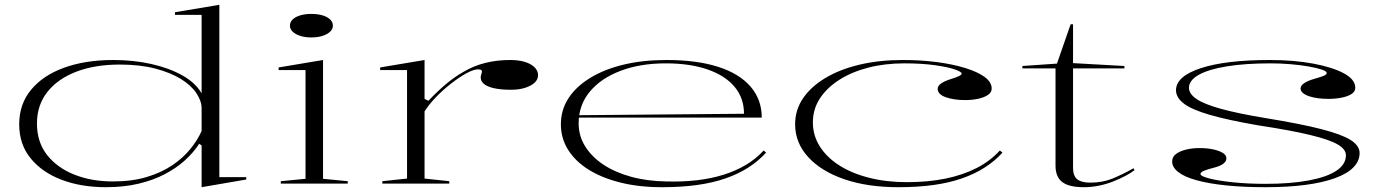

<svg xmlns="http://www.w3.org/2000/svg" viewBox="-20 -765 5777 800"><path d="M894 -745V-27H1006V-17L820 15V-159L810 -166Q786 -129 750 -96.5Q714 -64 666 -39Q618 -14 557 0.5Q496 15 421 15Q318 15 236.5 -16Q155 -47 107.5 -105.5Q60 -164 60 -247Q60 -331 109.5 -391Q159 -451 247.5 -483Q336 -515 452 -515Q536 -515 610 -498.5Q684 -482 739.5 -451Q795 -420 820 -376V-703H709V-714ZM479 -496Q376 -496 298.5 -466.5Q221 -437 177.5 -382Q134 -327 134 -250Q134 -173 176 -119.5Q218 -66 289.5 -37.5Q361 -9 450 -9Q530 -9 591.5 -27.5Q653 -46 698 -76.5Q743 -107 773 -144Q803 -181 820 -219V-314Q820 -344 798.5 -376.5Q777 -409 734.5 -435.5Q692 -462 628 -479Q564 -496 479 -496Z M1277 -609Q1251 -609 1231 -615.5Q1211 -622 1199.5 -633Q1188 -644 1188 -658Q1188 -673 1199.5 -684Q1211 -695 1231 -701Q1251 -707 1277 -707Q1304 -707 1324 -701Q1344 -695 1355.5 -684Q1367 -673 1367 -658Q1367 -644 1355.5 -633Q1344 -622 1324 -615.5Q1304 -609 1277 -609ZM1150 0V-10L1253 -20V-473H1141V-484L1326 -515V-20L1429 -10V0Z M1573 0V-10L1676 -21V-473H1564V-484L1749 -515V-353L1765 -345Q1802 -384 1837.5 -414Q1873 -444 1910 -465Q1954 -491 2002.5 -503Q2051 -515 2106 -515Q2141 -515 2167 -507Q2193 -499 2207.5 -484.5Q2222 -470 2222 -452Q2222 -434 2207.5 -420.5Q2193 -407 2167.5 -399Q2142 -391 2109 -391Q2069 -391 2040.5 -397Q2012 -403 1997.5 -414.5Q1983 -426 1983 -442Q1983 -448 1984.5 -452Q1986 -456 1987 -460.5Q1988 -465 1988 -468Q1988 -476 1971 -476Q1954 -476 1924 -460Q1894 -444 1856 -414Q1822 -387 1794.5 -358Q1767 -329 1749 -301V-21L1852 -10V0Z M2757 -515Q2884 -515 2972.5 -486.5Q3061 -458 3107.5 -404Q3154 -350 3154 -275H2391V-285L3080 -291Q3080 -356 3041 -403Q3002 -450 2928.5 -475.5Q2855 -501 2754 -501Q2648 -501 2566 -470Q2484 -439 2437.5 -383Q2391 -327 2391 -251Q2391 -199 2418 -155.5Q2445 -112 2493.5 -79.5Q2542 -47 2609.5 -28.5Q2677 -10 2757 -9Q2824 -7 2884 -14Q2944 -21 2995 -37Q3046 -53 3088 -78Q3130 -103 3162 -138L3172 -129Q3140 -94 3098 -67Q3056 -40 3002.5 -21.5Q2949 -3 2883.5 6Q2818 15 2738 15Q2642 15 2564.5 -4.5Q2487 -24 2432 -58.5Q2377 -93 2347 -141Q2317 -189 2317 -247Q2317 -307 2348.5 -355.5Q2380 -404 2438.5 -440Q2497 -476 2577.5 -495.5Q2658 -515 2757 -515Z M3723 15Q3595 15 3498.5 -18Q3402 -51 3347.5 -110.5Q3293 -170 3293 -247Q3293 -307 3326 -355.5Q3359 -404 3419 -440Q3479 -476 3561 -495.5Q3643 -515 3742 -515Q3816 -515 3882 -506.5Q3948 -498 4000.5 -482Q4053 -466 4082.5 -444.5Q4112 -423 4112 -396Q4112 -380 4096.5 -369.5Q4081 -359 4056 -353.5Q4031 -348 4001 -348Q3954 -348 3920.5 -360Q3887 -372 3887 -395Q3887 -407 3901 -417Q3915 -427 3940 -435Q3987 -449 3987 -458Q3987 -466 3957.5 -476Q3928 -486 3874 -493.5Q3820 -501 3748 -501Q3666 -501 3597 -483Q3528 -465 3476.5 -432Q3425 -399 3396 -354.5Q3367 -310 3367 -255Q3367 -201 3395.5 -155.5Q3424 -110 3476 -76.5Q3528 -43 3600.5 -24.5Q3673 -6 3759 -6Q3848 -6 3920.5 -21Q3993 -36 4049.5 -65Q4106 -94 4146 -138L4157 -129Q4125 -94 4083 -67Q4041 -40 3987.5 -21.5Q3934 -3 3868.5 6Q3803 15 3723 15Z M4496 15Q4434 15 4406 -6.5Q4378 -28 4378 -75V-480H4240V-490L4384 -500L4441 -664H4451V-502L4665 -490V-480H4451V-66Q4451 -32 4468.5 -18Q4486 -4 4523 -4Q4574 -4 4615.5 -21Q4657 -38 4703 -64L4707 -56Q4692 -44 4669 -32Q4646 -20 4618.5 -9Q4591 2 4559.5 8.5Q4528 15 4496 15Z M5253 15Q5161 15 5088.5 7.5Q5016 0 4965.5 -14Q4915 -28 4889.5 -48Q4864 -68 4864 -92Q4864 -111 4879.5 -123Q4895 -135 4921 -141.5Q4947 -148 4978 -148Q5008 -148 5033 -143Q5058 -138 5074 -128.5Q5090 -119 5090 -105Q5090 -93 5078 -83.5Q5066 -74 5044 -68Q5009 -59 4995.5 -53Q4982 -47 4982 -40Q4982 -31 5018.5 -21.5Q5055 -12 5116.5 -5.5Q5178 1 5253 1Q5357 1 5432.5 -13Q5508 -27 5548 -53.5Q5588 -80 5588 -118Q5588 -143 5554 -163Q5520 -183 5439.5 -202.5Q5359 -222 5221 -243Q5094 -265 5019 -287Q4944 -309 4912 -334Q4880 -359 4880 -389Q4880 -447 4983.5 -481Q5087 -515 5271 -515Q5371 -515 5451.5 -500Q5532 -485 5579.5 -459.5Q5627 -434 5627 -399Q5627 -383 5611 -373Q5595 -363 5569.5 -358Q5544 -353 5515 -353Q5494 -353 5473.5 -355.5Q5453 -358 5436 -363.5Q5419 -369 5409 -377.5Q5399 -386 5399 -396Q5399 -420 5458 -437Q5487 -445 5497.5 -450Q5508 -455 5508 -461Q5508 -468 5487.5 -475Q5467 -482 5433 -488Q5399 -494 5357.5 -497.5Q5316 -501 5274 -501Q5168 -501 5091.5 -488.5Q5015 -476 4974.5 -453Q4934 -430 4934 -399Q4934 -374 4965.5 -352.5Q4997 -331 5067.5 -311.5Q5138 -292 5253 -273Q5400 -249 5485.5 -227Q5571 -205 5608 -181.5Q5645 -158 5645 -127Q5645 -94 5619 -67.5Q5593 -41 5542 -22.5Q5491 -4 5418.5 5.5Q5346 15 5253 15Z"/></svg>

Font: Kalnia Expanded ExtraLight
Style: Regular
Weight: 250
Width: 7
Designer: Frida Medrano
Foundry: Frida Medrano
Version: Version 1.105